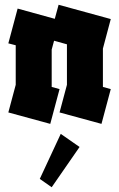

<svg xmlns="http://www.w3.org/2000/svg" viewBox="-20 -520 500 806"><path d="M191 0 15 -48 46 -164V-330L15 -338L54 -484L210 -441L226 -500L445 -440L412 -316V-155L445 -146L406 0L230 -48L261 -164V-334L207 -349L197 -312V-155L230 -146ZM197 266 147 231 235 42 314 97Z"/></svg>

Font: Blaka Ink
Style: Regular
Weight: 400
Designer: Mohamed Gaber
Foundry: Kief Type Foundry
Version: Version 1.003; ttfautohint (v1.8.4.7-5d5b)